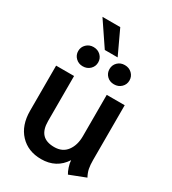

<svg xmlns="http://www.w3.org/2000/svg" viewBox="-206 -958 960 1074"><g transform="rotate(30 274.0 -420.5)"><path d="M45 -194V-485H161V-194Q161 -139 186 -112Q211 -85 263 -85Q316 -85 344 -122.5Q372 -160 372 -218V-485H488V-131Q488 -99 492.5 -76.5Q497 -54 510 -30L407 10Q398 -4 390.5 -27Q383 -50 382 -69Q331 10 233 10Q148 10 96.5 -45Q45 -100 45 -194ZM133 -851H248L320 -697H237ZM111 -618Q111 -644 129.5 -662Q148 -680 175 -680Q203 -680 221.5 -662Q240 -644 240 -618Q240 -592 221.5 -574Q203 -556 175 -556Q148 -556 129.5 -574Q111 -592 111 -618ZM313 -618Q313 -644 331 -662Q349 -680 377 -680Q405 -680 423.5 -662Q442 -644 442 -618Q442 -592 423.5 -574Q405 -556 377 -556Q349 -556 331 -574Q313 -592 313 -618Z"/></g></svg>

Font: Niramit SemiBold
Style: Regular
Weight: 600
Designer: Katatrad Aksorn Co.,Ltd.
Foundry: Cadson Demak Co.,Ltd.
Version: Version 1.001; ttfautohint (v1.6)